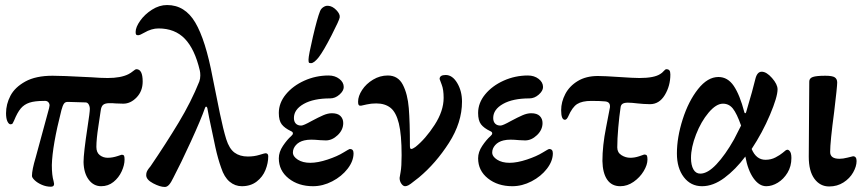

<svg xmlns="http://www.w3.org/2000/svg" viewBox="-20 -726 3441 763"><path d="M107 -27Q107 -51 122 -101L175 -296Q177 -304 177 -307Q177 -315 171.5 -320.5Q166 -326 155 -325Q118 -325 97 -318Q76 -311 62.5 -295Q49 -279 36 -247Q33 -240 30.5 -236Q28 -232 22 -232Q15 -232 9.5 -243.5Q4 -255 4 -276Q4 -312 21.5 -345.5Q39 -379 80.5 -402Q122 -425 189 -425Q227 -425 320 -420L342 -419Q381 -416 408 -416Q460 -416 490 -431Q500 -436 509 -443.5Q518 -451 522 -451Q547 -451 547 -402Q547 -364 523 -339Q499 -314 470 -314L439 -315Q431 -316 415 -316Q398 -316 390 -309.5Q382 -303 380 -285Q379 -276 371 -224.5Q363 -173 363 -142Q363 -120 376.5 -109.5Q390 -99 408 -99Q427 -99 448 -106L463 -111Q471 -111 473 -107Q475 -103 475 -92Q475 -70 463.5 -45Q452 -20 431 -3Q410 14 382 14Q352 14 332.5 -12Q313 -38 312 -82Q312 -117 328 -222Q337 -280 337 -293Q337 -303 332.5 -311Q328 -319 320 -319L252 -321Q240 -322 234.5 -314.5Q229 -307 224 -288Q188 -147 186 -70Q186 -29 193 -6Q195 2 195 5Q195 16 182 16Q164 16 146.5 8.5Q129 1 118 -9.5Q107 -20 107 -27Z M561 -30Q561 -39 564 -45Q567 -51 571.5 -57Q576 -63 578 -65Q640 -156 690 -239Q740 -322 772 -402Q776 -413 776 -426Q776 -438 774 -446Q754 -531 714.5 -572Q675 -613 610 -613Q582 -613 553 -596Q536 -586 529 -586Q523 -586 521 -588.5Q519 -591 519 -599Q519 -618 537 -643.5Q555 -669 584 -687.5Q613 -706 644 -706Q715 -706 756 -636.5Q797 -567 825 -418Q841 -337 854 -274.5Q867 -212 879 -173Q891 -135 912 -119.5Q933 -104 965 -104Q990 -104 1011 -110.5Q1032 -117 1035 -117Q1046 -117 1046 -105Q1046 -78 1035 -50.5Q1024 -23 1000 -4.5Q976 14 941 14Q914 14 892.5 -4Q871 -22 859 -59Q846 -95 836 -140.5Q826 -186 811 -259L804 -296Q803 -301 800 -302Q797 -303 795 -298Q779 -252 738.5 -163.5Q698 -75 669 -20Q660 -1 652 8Q644 17 635 17Q616 17 588.5 2.5Q561 -12 561 -30Z M1088 -97Q1088 -122 1104.5 -146.5Q1121 -171 1137 -185Q1144 -191 1144 -196Q1144 -202 1136 -205Q1111 -217 1099.5 -232Q1088 -247 1088 -277Q1088 -317 1116 -351Q1144 -385 1189.5 -405.5Q1235 -426 1286 -426Q1311 -426 1328.5 -412.5Q1346 -399 1346 -380Q1346 -365 1329 -350Q1312 -335 1292 -335Q1226 -335 1187 -313Q1148 -291 1148 -257Q1148 -243 1155.5 -235Q1163 -227 1177 -227Q1186 -227 1218 -245Q1246 -260 1264.5 -268Q1283 -276 1299 -276Q1322 -276 1333 -265Q1344 -254 1344 -237Q1344 -210 1322 -189Q1300 -168 1275 -168L1252 -169Q1230 -171 1217 -171Q1201 -171 1189 -168Q1168 -163 1156 -149.5Q1144 -136 1144 -120Q1144 -104 1163.5 -91.5Q1183 -79 1213 -79Q1243 -79 1282 -92Q1321 -105 1345 -120Q1368 -134 1370 -134Q1385 -134 1385 -117Q1385 -86 1361.5 -55.5Q1338 -25 1300.5 -5.5Q1263 14 1224 14Q1166 14 1127 -17Q1088 -48 1088 -97ZM1206 -489Q1206 -505 1223.5 -580Q1241 -655 1252 -682Q1256 -692 1265.5 -698Q1275 -704 1284 -703Q1301 -702 1316.5 -686Q1332 -670 1330 -657Q1329 -647 1297.5 -585.5Q1266 -524 1247 -499Q1228 -475 1216 -475Q1209 -475 1207.5 -477.5Q1206 -480 1206 -489Z M1568 -19Q1568 -21 1572 -42.5Q1576 -64 1576 -109Q1576 -191 1565 -235.5Q1554 -280 1532 -297.5Q1510 -315 1475 -315Q1455 -315 1437.5 -311Q1420 -307 1415 -306H1411Q1407 -306 1405 -309.5Q1403 -313 1403 -322Q1403 -344 1419 -368.5Q1435 -393 1462.5 -409.5Q1490 -426 1521 -426Q1562 -426 1581 -389Q1600 -352 1604.5 -296.5Q1609 -241 1609 -146Q1609 -134 1614 -134Q1620 -134 1631 -142Q1671 -174 1707 -229.5Q1743 -285 1743 -337Q1743 -370 1735.5 -389Q1728 -408 1727 -412Q1727 -428 1751 -428Q1778 -428 1797 -396Q1816 -364 1816 -322Q1816 -239 1764 -158Q1712 -77 1645 -21Q1639 -17 1625 -5.5Q1611 6 1603.5 10Q1596 14 1590 14Q1582 14 1575 4Q1568 -6 1568 -19Z M1880 -97Q1880 -122 1896.5 -146.5Q1913 -171 1929 -185Q1936 -191 1936 -196Q1936 -202 1928 -205Q1903 -217 1891.5 -232Q1880 -247 1880 -277Q1880 -317 1908 -351Q1936 -385 1981.5 -405.5Q2027 -426 2078 -426Q2103 -426 2120.5 -412.5Q2138 -399 2138 -380Q2138 -365 2121 -350Q2104 -335 2084 -335Q2018 -335 1979 -313Q1940 -291 1940 -257Q1940 -243 1947.5 -235Q1955 -227 1969 -227Q1978 -227 2010 -245Q2038 -260 2056.5 -268Q2075 -276 2091 -276Q2114 -276 2125 -265Q2136 -254 2136 -237Q2136 -210 2114 -189Q2092 -168 2067 -168L2044 -169Q2022 -171 2009 -171Q1993 -171 1981 -168Q1960 -163 1948 -149.5Q1936 -136 1936 -120Q1936 -104 1955.5 -91.5Q1975 -79 2005 -79Q2035 -79 2074 -92Q2113 -105 2137 -120Q2160 -134 2162 -134Q2177 -134 2177 -117Q2177 -86 2153.5 -55.5Q2130 -25 2092.5 -5.5Q2055 14 2016 14Q1958 14 1919 -17Q1880 -48 1880 -97Z M2374 -86Q2374 -147 2388.5 -219.5Q2403 -292 2404 -300V-304Q2404 -321 2385 -323Q2365 -325 2330 -325Q2293 -325 2273.5 -312.5Q2254 -300 2238 -263Q2232 -250 2225 -250Q2210 -250 2210 -288Q2210 -321 2226.5 -352.5Q2243 -384 2276 -404Q2309 -424 2356 -424Q2382 -424 2440 -420Q2498 -416 2521 -416Q2580 -416 2604 -432Q2611 -436 2617.5 -443.5Q2624 -451 2628 -451Q2636 -451 2640 -446.5Q2644 -442 2644 -430Q2644 -385 2622 -348.5Q2600 -312 2563 -312Q2550 -312 2537 -313Q2524 -314 2514 -315Q2490 -318 2475 -318Q2461 -318 2454 -313.5Q2447 -309 2446 -298Q2441 -265 2437 -219.5Q2433 -174 2433 -140Q2433 -120 2449.5 -109.5Q2466 -99 2485 -99Q2502 -99 2520 -105Q2530 -108 2534.5 -110Q2539 -112 2540 -112Q2548 -112 2550.5 -108Q2553 -104 2553 -92Q2553 -71 2538 -46Q2523 -21 2498 -3.5Q2473 14 2445 14Q2411 14 2393 -12Q2375 -38 2374 -86Z M2670 -116Q2670 -180 2693 -252Q2716 -324 2754 -372Q2792 -420 2835 -420Q2872 -420 2896 -384.5Q2920 -349 2938 -280Q2939 -276 2941.5 -276Q2944 -276 2945 -280Q2973 -374 2982 -413Q2989 -441 3007 -441Q3026 -441 3048 -416Q3070 -391 3070 -371Q3070 -341 3040 -270Q3010 -199 2967 -134Q2985 -91 3022 -91Q3044 -91 3062 -100.5Q3080 -110 3090 -118.5Q3100 -127 3103 -129Q3107 -131 3110 -131Q3113 -131 3117 -127Q3125 -120 3125 -98Q3125 -65 3109.5 -39.5Q3094 -14 3071 0Q3048 14 3025 14Q2997 14 2974.5 -17.5Q2952 -49 2942 -104Q2903 -52 2858.5 -19Q2814 14 2770 14Q2725 14 2697.5 -22Q2670 -58 2670 -116ZM2897 -172Q2915 -207 2925 -227Q2908 -275 2892.5 -294.5Q2877 -314 2853 -314Q2826 -314 2796 -278.5Q2766 -243 2746 -191.5Q2726 -140 2726 -98Q2726 -70 2735.5 -53Q2745 -36 2763 -36Q2792 -36 2827 -73Q2862 -110 2897 -172Z M3194 -103 3196 -402Q3196 -415 3210 -420Q3224 -425 3260 -425Q3288 -425 3297.5 -418.5Q3307 -412 3307 -398Q3307 -382 3295 -282Q3279 -162 3279 -122Q3279 -95 3316 -95Q3330 -95 3347.5 -99.5Q3365 -104 3370 -105Q3384 -105 3384 -86Q3384 -65 3370.5 -41Q3357 -17 3332 -1Q3307 15 3275 15Q3239 15 3216.5 -15.5Q3194 -46 3194 -103Z"/></svg>

Font: EB Garamond SemiBold
Style: Regular
Weight: 600
Designer: Georg Duffner and Octavio Pardo
Foundry: Georg Duffner
Version: Version 1.000